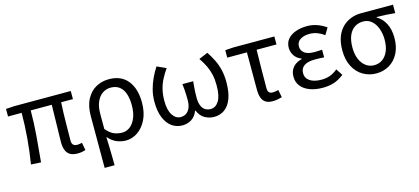

<svg xmlns="http://www.w3.org/2000/svg" viewBox="-61 -1038 3745 1718"><g transform="rotate(-15 1812.0 -178.5)"><path d="M542 13Q499 13 473 -2.5Q447 -18 435 -48.5Q423 -79 423 -122Q423 -143 424 -182.5Q425 -222 426 -271.5Q427 -321 428 -372Q429 -423 430 -468H235Q235 -353 225 -231Q215 -109 204 5L112 0Q131 -115 141 -236.5Q151 -358 151 -468H25V-538L103 -543H626V-468H517Q514 -421 512.5 -368.5Q511 -316 510.5 -265.5Q510 -215 509.5 -175.5Q509 -136 509 -116Q509 -88 521.5 -75.5Q534 -63 560 -63Q572 -63 603 -69L616 1Q602 6 583.5 9.5Q565 13 542 13Z M741 200V-278Q741 -372 773.5 -434Q806 -496 860.5 -526.5Q915 -557 981 -557Q1095 -557 1155 -482.5Q1215 -408 1215 -280Q1215 -187 1182.5 -121.5Q1150 -56 1099 -21.5Q1048 13 991 13Q947 13 905.5 -4Q864 -21 827 -64Q829 -15 830 26.5Q831 68 832 109.5Q833 151 833 200ZM976 -64Q1016 -64 1049 -89.5Q1082 -115 1101.5 -163.5Q1121 -212 1121 -279Q1121 -339 1106 -384.5Q1091 -430 1059 -455Q1027 -480 977 -480Q937 -480 903 -457.5Q869 -435 848.5 -390Q828 -345 828 -275V-137Q867 -91 903.5 -77.5Q940 -64 976 -64Z M1513 13Q1459 13 1416.5 -17Q1374 -47 1349 -107Q1324 -167 1324 -256Q1324 -314 1337.5 -366Q1351 -418 1373.5 -466.5Q1396 -515 1424 -557L1508 -519Q1477 -475 1455.5 -432.5Q1434 -390 1423 -343Q1412 -296 1412 -240Q1412 -155 1442 -109Q1472 -63 1517 -63Q1544 -63 1566 -76Q1588 -89 1602 -118.5Q1616 -148 1616 -198Q1616 -221 1615 -243.5Q1614 -266 1612.5 -290.5Q1611 -315 1607 -344H1707Q1704 -315 1702 -290.5Q1700 -266 1699 -243.5Q1698 -221 1698 -198Q1698 -146 1711.5 -116.5Q1725 -87 1747 -75Q1769 -63 1795 -63Q1841 -63 1870.5 -109.5Q1900 -156 1900 -254Q1900 -310 1890.5 -353Q1881 -396 1862 -436.5Q1843 -477 1812 -522L1895 -557Q1924 -513 1946 -468.5Q1968 -424 1980 -373Q1992 -322 1992 -259Q1992 -168 1969 -107.5Q1946 -47 1904.5 -17Q1863 13 1807 13Q1761 13 1720.5 -10Q1680 -33 1659 -85H1655Q1635 -33 1597 -10Q1559 13 1513 13Z M2349 13Q2308 13 2284 -2.5Q2260 -18 2249 -48.5Q2238 -79 2238 -122V-469H2056V-538L2133 -543H2512V-469H2328Q2326 -377 2325 -287.5Q2324 -198 2324 -116Q2324 -88 2335 -75.5Q2346 -63 2369 -63Q2383 -63 2396 -65.5Q2409 -68 2422 -71L2436 -1Q2420 4 2397 8.5Q2374 13 2349 13Z M2813 13Q2746 13 2694 -6.5Q2642 -26 2613 -62.5Q2584 -99 2584 -150Q2584 -189 2599 -216Q2614 -243 2639.5 -260Q2665 -277 2696 -284V-289Q2654 -305 2632 -338.5Q2610 -372 2610 -410Q2610 -460 2638.5 -492.5Q2667 -525 2714.5 -541Q2762 -557 2817 -557Q2867 -557 2911 -541Q2955 -525 2993 -498L2956 -436Q2925 -459 2891.5 -471.5Q2858 -484 2820 -484Q2770 -484 2735.5 -462.5Q2701 -441 2701 -399Q2701 -362 2730.5 -338.5Q2760 -315 2825 -315Q2841 -315 2857.5 -316Q2874 -317 2894 -318V-247Q2870 -249 2849.5 -249.5Q2829 -250 2809 -250Q2742 -250 2708.5 -226.5Q2675 -203 2675 -158Q2675 -112 2714 -86Q2753 -60 2822 -60Q2862 -60 2897.5 -72Q2933 -84 2971 -115L3011 -54Q2962 -16 2916 -1.5Q2870 13 2813 13Z M3310 13Q3244 13 3188.5 -19Q3133 -51 3100 -113.5Q3067 -176 3067 -265Q3067 -337 3087 -389.5Q3107 -442 3142 -476Q3177 -510 3221.5 -526.5Q3266 -543 3314 -543H3611V-465Q3565 -469 3525 -471.5Q3485 -474 3440 -474V-470Q3490 -442 3518.5 -386.5Q3547 -331 3547 -254Q3547 -170 3515.5 -110Q3484 -50 3430 -18.5Q3376 13 3310 13ZM3310 -63Q3354 -63 3387.5 -87Q3421 -111 3439.5 -155.5Q3458 -200 3458 -261Q3458 -316 3441 -363Q3424 -410 3391.5 -438.5Q3359 -467 3312 -467Q3269 -467 3234.5 -445Q3200 -423 3180.5 -378Q3161 -333 3161 -265Q3161 -203 3180.5 -157.5Q3200 -112 3234 -87.5Q3268 -63 3310 -63Z"/></g></svg>

Font: Noto Sans KR
Style: Regular
Weight: 400
Designer: Ryoko NISHIZUKA  (kana, bopomofo & ideographs); Paul D. Hunt (Latin, Greek & Cyrillic); Sandoll Communications , Soo-you
Foundry: Adobe
Version: Version 2.004-H2;hotconv 1.0.118;makeotfexe 2.5.65603